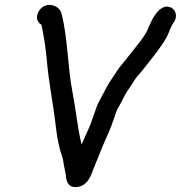

<svg xmlns="http://www.w3.org/2000/svg" viewBox="-20 -734 737 782"><path d="M149 -633.2C158 -589 166.2 -541.5 170.5 -490.9C178.8 -393.7 197.3 -308.5 207.4 -218.6C211.3 -184.8 216.4 -155.4 223.9 -126.4C229.3 -105.6 235.7 -92.9 237.5 -79.1C240.1 -58.3 245.2 -38.9 248.4 -20.5C249 -17 247.4 28 286.6 28C339.6 28 353.6 -28.5 360.6 -46.2C373.9 -79.5 384.4 -104.7 398.3 -139C414.2 -178.5 427.5 -199.7 444.7 -252.9C450.7 -271.5 455.5 -284.3 457.9 -289.7C463.2 -297.3 469.1 -308.1 475.5 -320.9C487.8 -345.5 494.7 -358.8 507.1 -375.4C520.3 -393.3 528.7 -411.4 537.4 -420.6C548.9 -433 569.6 -459 580.4 -473.1C597.2 -495.4 613.2 -514.3 632.6 -541.8C644.5 -558.6 659.5 -580 667.9 -602.8C673.5 -618 679.2 -630.7 687.6 -642.7C705.2 -667.8 694.4 -692.7 679.5 -701.5C645.2 -721.7 617.1 -680.8 614.6 -677.4C591.8 -646.2 584.5 -616.3 574.2 -599.3C559.8 -575.9 547.1 -559.4 529.4 -537.9C512.4 -517.3 493.3 -490.9 476.5 -471.7C459.8 -452.6 450.3 -434.1 438.2 -417.2C422 -394.3 412.8 -376.8 398.7 -349.2C383.6 -319.6 379.2 -318.4 362.6 -267.1C345.6 -214.4 331.2 -190.6 312.3 -145.6C295.9 -211.7 289.3 -286.9 274.8 -361.3C255.8 -458.8 256.3 -576.2 231.2 -676.7C225.4 -700.1 207.3 -710.4 187.9 -713.7C140.5 -720.6 109.1 -654.7 149 -633.2Z"/></svg>

Font: CiSf OpenHand
Style: BlakObl
Weight: 400
Foundry: Cannot Into Space Fonts
Version: Version 0.7892